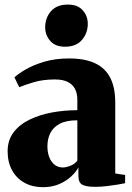

<svg xmlns="http://www.w3.org/2000/svg" viewBox="-20 -786 564 818"><path d="M163 11.5Q118.5 11.5 84.5 -7.2Q50.5 -26 31.5 -60.5Q12.5 -95 12.5 -141.5Q12.5 -189 37.8 -222.2Q63 -255.5 105.8 -276.2Q148.5 -297 201.2 -306.8Q254 -316.5 309.5 -316.5V-361.5Q309.5 -388 299.5 -407.2Q289.5 -426.5 268.5 -437Q247.5 -447.5 214 -447.5Q162.5 -447.5 123 -435.5Q83.5 -423.5 62 -414.5L41.5 -456.5Q57 -471 89.2 -490Q121.5 -509 168.5 -523Q215.5 -537 274.5 -537Q340 -537 383.5 -517.2Q427 -497.5 449 -456Q471 -414.5 471 -348.5V-47L513 -40.5V-5.5Q502 -3 481 0.5Q460 4 434.5 7Q409 10 385 10Q348.5 10 331.2 1.2Q314 -7.5 314 -38V-72.5Q304 -53.5 283 -34Q262 -14.5 231.8 -1.5Q201.5 11.5 163 11.5ZM247.5 -72.5Q262 -72.5 280.5 -80Q299 -87.5 309.5 -101.5V-273.5Q262 -273.5 234.2 -258.5Q206.5 -243.5 194.2 -218.8Q182 -194 182 -163Q182 -136 190.2 -115.5Q198.5 -95 213.2 -83.8Q228 -72.5 247.5 -72.5ZM256.5 -587Q215 -587 193.8 -612Q172.5 -637 172.5 -669.5Q172.5 -710 197.2 -738.2Q222 -766.5 268.5 -766.5H269.5Q311 -766.5 332.5 -742.2Q354 -718 354 -684.5Q354 -645 329.2 -616Q304.5 -587 257.5 -587Z"/></svg>

Font: Merriweather 96pt Black
Style: Regular
Weight: 900
Version: Version 2.100